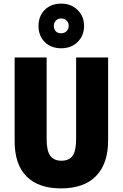

<svg xmlns="http://www.w3.org/2000/svg" viewBox="-20 -1032 679 1062"><path d="M578 -255Q578 -127 511.5 -58.5Q445 10 317 10Q193 10 127 -56Q61 -122 61 -251V-714H238V-261Q238 -197 258.5 -170Q279 -143 320 -143Q362 -143 381.5 -170Q401 -197 401 -262V-714H578ZM319 -765Q262 -765 227.5 -799.5Q193 -834 193 -888Q193 -943 227.5 -977.5Q262 -1012 319 -1012Q373 -1012 409 -977Q445 -942 445 -889Q445 -835 409.5 -800Q374 -765 319 -765ZM319 -848Q336 -848 348 -859.5Q360 -871 360 -889Q360 -907 348 -918.5Q336 -930 319 -930Q301 -930 289.5 -918.5Q278 -907 278 -889Q278 -871 288 -859.5Q298 -848 319 -848Z"/></svg>

Font: Noto Sans Lao Looped Condensed Black
Style: Regular
Weight: 900
Width: 3
Designer: Mark Frömberg, Ben Mitchell
Foundry: The Fontpad Ltd
Version: Version 1.002; ttfautohint (v1.8.4.7-5d5b)